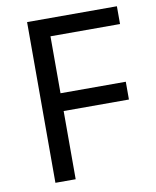

<svg xmlns="http://www.w3.org/2000/svg" viewBox="-81 -777 681 840"><g transform="rotate(-10 259.5 -357.0)"><path d="M187 0H97V-714H496V-635H187V-382H477V-303H187Z"/></g></svg>

Font: ubangla25
Style: Book
Weight: 400
Designer: Jelle Bosma - Monotype Design Team
Foundry: Monotype Imaging Inc.
Version: Version 2.003